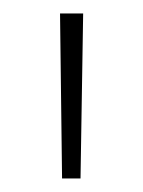

<svg xmlns="http://www.w3.org/2000/svg" viewBox="-20 -702 212 284"><path d="M71.8 -438 68.8 -682.1H103L99.1 -438Z"/></svg>

Font: Fira Sans Compressed UltraLight
Style: Regular
Weight: 200
Width: 1
Designer: Carrois Corporate & Edenspiekermann AG
Foundry: Carrois Corporate GbR & Edenspiekermann AG
Version: Version 4.203;PS 004.203;hotconv 1.0.88;makeotf.lib2.5.64775